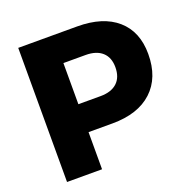

<svg xmlns="http://www.w3.org/2000/svg" viewBox="-125 -822 930 943"><g transform="rotate(-20 340.0 -350.5)"><path d="M658 -455Q658 -331 584 -262.5Q510 -194 376 -194H251V0H68V-701H376Q510 -701 584 -636.5Q658 -572 658 -455ZM484 -449Q484 -500 453.5 -527.5Q423 -555 367 -555H251V-340H367Q423 -340 453.5 -368Q484 -396 484 -449Z"/></g></svg>

Font: Gontserrat
Style: Bold
Weight: 700
Designer: Julieta Ulanovsky
Foundry: Julieta Ulanovsky
Version: Version 6.001